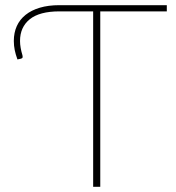

<svg xmlns="http://www.w3.org/2000/svg" viewBox="-20 -723 680 743"><path d="M625.5 -679H368V0H340.5V-679H210Q133 -679 95.2 -648.5Q57.5 -618 57.5 -564.5Q57.5 -551.5 60 -537.5Q62.5 -523.5 66.5 -510.5Q68 -505.5 67.5 -501.5Q67 -497.5 61.5 -496L47.5 -493Q40.5 -512 37 -529.2Q33.5 -546.5 33.5 -564.5Q33.5 -596.5 45 -622Q56.5 -647.5 79 -665.5Q101.5 -683.5 134.2 -693.2Q167 -703 210 -703H625.5Z"/></svg>

Font: Lato ExtraLight
Style: Regular
Weight: 275
Designer: Lukasz Dziedzic with Adam Twardoch and Botio Nikoltchev
Foundry: tyPoland Lukasz Dziedzic
Version: Version 2.015; 2015-08-06; http://www.latofonts.com/